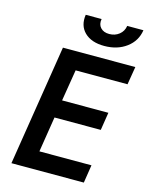

<svg xmlns="http://www.w3.org/2000/svg" viewBox="-137 -1036 874 1122"><g transform="rotate(15 300.0 -475.0)"><path d="M44 0 160 -730H598L580 -621H266L235 -431H515L498 -323H218L184 -109H499L482 0ZM390 -802Q312 -802 270.5 -842.5Q229 -883 239 -950H335Q329 -917 347.5 -897Q366 -877 400 -877Q435 -877 460 -897Q485 -917 490 -950H588Q578 -883 523.5 -842.5Q469 -802 390 -802Z"/></g></svg>

Font: JetBrains Mono NL
Style: Bold Italic
Weight: 700
Italic angle: -9°
Designer: Philipp Nurullin, Konstantin Bulenkov
Foundry: JetBrains
Version: Version 2.304; ttfautohint (v1.8.4.7-5d5b)